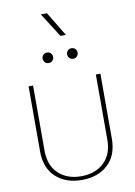

<svg xmlns="http://www.w3.org/2000/svg" viewBox="-114 -1165 869 1240"><g transform="rotate(-10 321.0 -544.5)"><path d="M380.4 -935.1 284.2 -1093.8H243.7L344.7 -935.1ZM205.6 -810.1Q205.6 -795.9 215.1 -785.6Q224.6 -775.4 239.7 -775.4Q255.4 -775.4 264.9 -785.6Q274.4 -795.9 274.4 -810.1Q274.4 -824.2 264.9 -834.2Q255.4 -844.2 239.7 -844.2Q224.6 -844.2 215.1 -834.2Q205.6 -824.2 205.6 -810.1ZM366.2 -810.1Q366.2 -795.9 375.7 -785.6Q385.3 -775.4 400.4 -775.4Q416 -775.4 425.5 -785.6Q435.1 -795.9 435.1 -810.1Q435.1 -824.2 425.5 -834.2Q416 -844.2 400.4 -844.2Q385.3 -844.2 375.7 -834.2Q366.2 -824.2 366.2 -810.1ZM526.4 -649.9V-223.6Q526.4 -125.5 469.2 -72.3Q412.1 -19 320.3 -19Q228.5 -19 171.6 -72.3Q114.7 -125.5 114.7 -223.6V-649.9H85.4V-223.6Q85.4 -114.7 149.9 -54.7Q214.4 5.4 320.3 5.4Q426.8 5.4 491.5 -54.7Q556.2 -114.7 556.2 -223.6V-649.9Z"/></g></svg>

Font: Estedad-FD-VF Thin
Style: Regular
Weight: 100
Designer: Amin Abedi
Version: Version 5.0